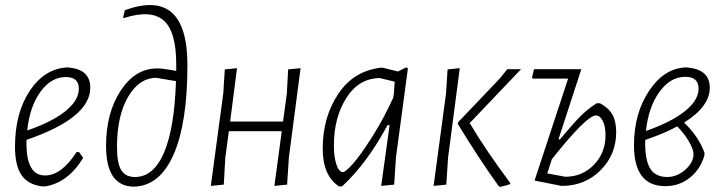

<svg xmlns="http://www.w3.org/2000/svg" viewBox="-20 -727 2845 755"><path d="M307 -106Q247 -8 157 6H146Q90 -1 64.5 -38.5Q39 -76 39 -150Q39 -283 97.5 -370.5Q156 -458 246 -462L253 -461Q335 -453 335 -382Q335 -263 84 -177V-163Q84 -37 157 -37Q222 -37 281 -129H291ZM239 -424Q181 -424 139 -366Q97 -308 87 -214Q186 -248 238 -290.5Q290 -333 290 -378Q290 -424 239 -424Z M504 7Q397 4 397 -153Q397 -283 454.5 -370.5Q512 -458 598 -458Q621 -458 673 -448V-474Q673 -604 623 -647Q573 -690 467 -656L464 -658L471 -687Q717 -776 717 -471Q717 -242 662 -118Q607 6 504 7ZM440 -149Q440 -86 456.5 -58.5Q473 -31 511 -31Q584 -31 625 -127Q666 -223 672 -408L594 -421Q526 -420 483 -345Q440 -270 440 -149Z M912 -459 885 -249H1093L1108 -360L1113 -454L1162 -459L1116 -108L1109 -1L1059 4L1088 -211H880L866 -108L860 -1L809 4L858 -360L864 -454Z M1479 -461H1484L1545 -446L1577 -462L1584 -458L1537 -108L1530 -1L1479 4L1512 -235H1504Q1422 -83 1325 6H1313Q1249 -36 1249 -143Q1249 -266 1310 -357.5Q1371 -449 1479 -461ZM1293 -155Q1293 -118 1299.5 -92.5Q1306 -67 1313.5 -58.5Q1321 -50 1328 -50Q1338 -50 1366.5 -81.5Q1395 -113 1440.5 -184Q1486 -255 1526 -342L1529 -360L1532 -406L1473 -420Q1391 -419 1342 -342Q1293 -265 1293 -155Z M1685 4 1734 -360 1740 -454 1788 -459 1742 -108 1735 -1ZM2029 -455 1827 -243Q1891 -135 1986 -8V-3Q1973 2 1947 8L1941 5Q1864 -102 1780 -240L1781 -246L1945 -418L1975 -455Z M2082 -17 2214 -418H2075L2072 -422L2080 -455H2266L2176 -179H2182Q2233 -240 2260.5 -268Q2288 -296 2326 -321H2339Q2373 -303 2388 -276.5Q2403 -250 2403 -207Q2403 -120 2342.5 -58.5Q2282 3 2192 4H2188ZM2323 -273Q2287 -273 2150 -101L2132 -45L2203 -32Q2270 -32 2315.5 -79Q2361 -126 2361 -195Q2361 -231 2350 -252Q2339 -273 2323 -273Z M2596 5Q2473 5 2473 -156Q2473 -282 2533.5 -371.5Q2594 -461 2681 -462L2688 -461Q2771 -452 2771 -382Q2771 -308 2670 -245Q2728 -189 2750 -127V-116Q2734 -61 2692.5 -28Q2651 5 2596 5ZM2675 -425Q2616 -425 2573 -365.5Q2530 -306 2520 -212Q2620 -247 2673.5 -290Q2727 -333 2727 -378Q2727 -425 2675 -425ZM2517 -165Q2517 -95 2537.5 -63Q2558 -31 2604 -31Q2642 -31 2674.5 -59.5Q2707 -88 2707 -121Q2707 -140 2688.5 -171.5Q2670 -203 2643 -230Q2594 -203 2518 -177Q2517 -173 2517 -165Z"/></svg>

Font: Alegreya Sans SC Light
Style: Italic
Weight: 300
Italic angle: -7°
Designer: Juan Pablo del Peral
Foundry: Huerta Tipografica
Version: Version 2.007